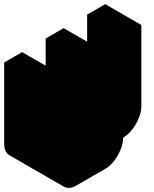

<svg xmlns="http://www.w3.org/2000/svg" viewBox="-63 -850 741 921"><path d="M329 -565 416 -615V-125L528 -190V-680L615 -730V-340Q615 -314 603 -284Q591 -254 571 -228.5Q551 -203 528 -190Q528 -164 516 -134Q504 -104 484.5 -78.5Q465 -53 442 -40L303 40Q269 60 243 45Q217 30 217 -10L329 -75ZM130 -450 217 -500V-10Q182 10 156 -5Q130 -20 130 -60ZM329 -75 217 -10 43 -110 156 -175ZM217 -10Q217 30 243 45L69 -55Q43 -70 43 -110ZM615 -730 528 -680 355 -780 442 -830ZM528 -680V-190L355 -290V-780ZM528 -190 416 -125 242 -225 355 -290ZM416 -615 329 -565 156 -665 242 -715ZM329 -565V-75L156 -175V-665ZM217 -500 130 -450 -43 -550 43 -600ZM130 -450V-60Q130 -20 156 -5L-17 -105Q-43 -120 -43 -160V-550Z"/></svg>

Font: Nabla Normal
Style: Regular
Weight: 400
Designer: Arthur Reinders Folmer
Version: Version 1.000